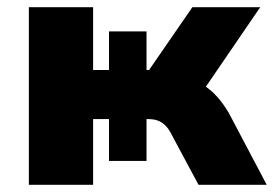

<svg xmlns="http://www.w3.org/2000/svg" viewBox="-20 -512 759 532"><path d="M60 0V-492H238V-318H282V-425H386V-318H393L513 -492H701L526 -236L494 -294Q520 -291 542.5 -277Q565 -263 582.5 -243Q600 -223 614 -199L719 0H530L455 -140Q447 -156 437.5 -165Q428 -174 417 -178Q406 -182 391 -182H374L386 -198V-66H282V-182H238V0Z"/></svg>

Font: Nunito Sans 12pt Black
Style: Regular
Weight: 900
Designer: Vernon Adams
Foundry: Vernon Adams
Version: Version 3.101;gftools[0.9.27]